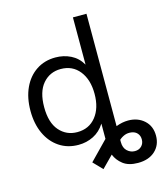

<svg xmlns="http://www.w3.org/2000/svg" viewBox="-133 -830 988 1136"><g transform="rotate(-15 361.0 -262.0)"><path d="M571.3 204.1Q513.7 204.1 480.2 178.2Q446.8 152.3 432.6 116.2L363.3 186.5L309.6 130.9L420.9 16.6V-76.7Q393.1 -32.7 350.8 -11.5Q308.6 9.8 258.8 9.8Q191.9 9.8 141.4 -24.2Q90.8 -58.1 63 -118.4Q35.2 -178.7 35.2 -257.8Q35.2 -337.4 63 -397.7Q90.8 -458 141.4 -491.7Q191.9 -525.4 258.8 -525.4Q309.1 -525.4 352.1 -504.2Q395 -482.9 419.9 -439.5H420.9V-727.5H503.9V-39.1Q541.5 -53.7 578.1 -53.7Q636.7 -53.7 675.8 -18.6Q714.8 16.6 714.8 75.2Q714.8 132.8 676 168.5Q637.2 204.1 571.3 204.1ZM271.5 -64.9Q343.3 -64.9 385.5 -117.7Q427.7 -170.4 427.7 -257.8Q427.7 -345.2 385.5 -398.2Q343.3 -451.2 271.5 -451.2Q204.6 -451.2 161.9 -401.9Q119.1 -352.5 119.1 -257.8Q119.1 -163.1 161.9 -114Q204.6 -64.9 271.5 -64.9ZM503.9 44.4V58.6Q503.9 94.2 524.2 113Q544.4 131.8 571.3 131.8Q596.7 131.8 612.3 115.7Q627.9 99.6 627.9 75.2Q627.9 52.7 615 37.8Q602.1 22.9 580.1 19.5Q556.6 16.1 537.8 23.4Q519 30.8 503.9 44.4Z"/></g></svg>

Font: Inter Display
Style: Regular
Weight: 400
Designer: Rasmus Andersson
Foundry: rsms
Version: Version 4.001;git-9221beed3